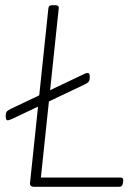

<svg xmlns="http://www.w3.org/2000/svg" viewBox="-20 -722 524 742"><path d="M10 -257Q7 -257 4.5 -260Q2 -263 2 -274Q2 -285 5.5 -290Q9 -295 21 -301L301 -434Q311 -439 314 -439.5Q317 -440 319 -440Q322 -440 324.5 -437Q327 -434 327 -423Q327 -413 323.5 -407.5Q320 -402 308 -396L28 -263Q18 -259 15 -258Q12 -257 10 -257ZM111 0Q104 0 99.5 -4Q95 -8 96 -15L167 -690Q168 -697 171.5 -699.5Q175 -702 184 -702H192Q209 -702 207 -690L138 -36H444Q451 -36 454 -33Q457 -30 456 -22L455 -14Q454 -7 450.5 -3.5Q447 0 439 0Z"/></svg>

Font: Asap Thin
Style: Italic
Weight: 250
Italic angle: -6°
Designer: Pablo Cosgaya
Foundry: Omnibus-Type
Version: Version 3.001